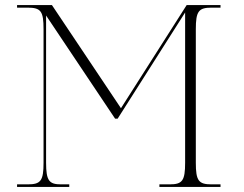

<svg xmlns="http://www.w3.org/2000/svg" viewBox="-20 -734 960 754"><path d="M47 0H252V-10H220C173 -10 161 -24 161 -95V-673L432 -268H442L707 -685V-95C707 -24 696 -10 646 -10H606V0H846V-10H811C760 -10 749 -24 749 -95V-619C749 -690 760 -704 811 -704H846V-714H713L455 -309L184 -714H47V-704H88C141 -704 151 -690 151 -619V-95C151 -24 140 -10 89 -10H47Z"/></svg>

Font: Noto Serif Display ExtraLight
Style: Regular
Weight: 200
Designer: Monotype Design Team
Foundry: Monotype Imaging Inc.
Version: Version 2.009